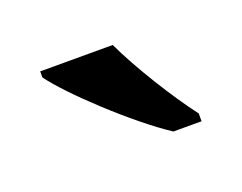

<svg xmlns="http://www.w3.org/2000/svg" viewBox="-44 -837 379 301"><g transform="rotate(-20 145.5 -686.0)"><path d="M204 -606H251V-619C222 -657 182 -721 161 -766H40V-756C65 -721 149 -642 204 -606Z"/></g></svg>

Font: Noto Serif Gurmukhi Medium
Style: Regular
Weight: 500
Designer: Vaibhav Singh and the Monotype Design Team
Foundry: Monotype Imaging Inc.
Version: Version 2.004